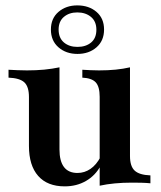

<svg xmlns="http://www.w3.org/2000/svg" viewBox="-20 -673 591 705"><path d="M217.7 11.3Q154 11.3 120.2 -27Q86.3 -65.3 86.3 -137.1V-316.9Q86.3 -354.8 69.4 -370.6Q52.4 -386.3 11.3 -387.9V-416.9Q27.4 -416.1 44.4 -415.3Q61.3 -414.5 79 -414.5Q112.9 -414.5 142.3 -417.3Q171.8 -420.2 198.4 -425.8V-124.2Q198.4 -81.5 214.9 -59.7Q231.5 -37.9 264.5 -37.9Q290.3 -37.9 312.1 -52.8Q333.9 -67.7 349.2 -96.8V-63.7Q329.8 -28.2 295.6 -8.5Q261.3 11.3 217.7 11.3ZM346 8.9V-317.7Q346 -354.8 331.5 -370.6Q316.9 -386.3 282.3 -387.9V-416.9Q297.6 -416.1 312.5 -415.3Q327.4 -414.5 343.5 -414.5Q376.6 -414.5 404.8 -417.3Q433.1 -420.2 457.3 -425.8V-100Q457.3 -62.9 474.2 -46.8Q491.1 -30.6 532.3 -29V0Q516.1 -1.6 499.2 -2Q482.3 -2.4 464.5 -2.4Q431.5 -2.4 401.6 0.4Q371.8 3.2 346 8.9ZM264.5 -475Q222.6 -475 194.8 -499.2Q166.9 -523.4 166.9 -564.5Q166.9 -605.6 194.8 -629.4Q222.6 -653.2 263.7 -653.2Q306.5 -653.2 334.3 -629.4Q362.1 -605.6 362.1 -564.5Q362.1 -523.4 334.3 -499.2Q306.5 -475 264.5 -475ZM264.5 -500.8Q295.2 -500.8 314.5 -516.9Q333.9 -533.1 333.9 -563.7Q333.9 -594.4 314.1 -610.9Q294.4 -627.4 263.7 -627.4Q233.9 -627.4 214.5 -610.9Q195.2 -594.4 195.2 -564.5Q195.2 -533.9 214.5 -517.3Q233.9 -500.8 264.5 -500.8Z"/></svg>

Font: Playfair
Style: Bold
Weight: 700
Designer: Claus Eggers Sørensen
Foundry: Claus Eggers Sørensen
Version: Version 2.001;gftools[0.9.30]